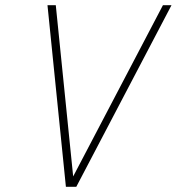

<svg xmlns="http://www.w3.org/2000/svg" viewBox="-20 -720 681 740"><path d="M163 -700 234 0H274L641 -700H608L262 -40L195 -700Z"/></svg>

Font: Advent Pro ExtraLight
Style: Italic
Weight: 250
Italic angle: -12°
Version: Version 3.000